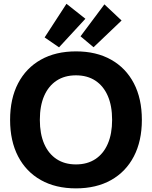

<svg xmlns="http://www.w3.org/2000/svg" viewBox="-20 -989 808 1021"><path d="M383.8 12.7Q275.9 12.7 197.3 -31.5Q118.7 -75.7 76.2 -157.5Q33.7 -239.3 33.7 -351.6Q33.7 -464.4 76.2 -545.9Q118.7 -627.4 197.3 -671.6Q275.9 -715.8 384.3 -715.8Q492.2 -715.8 570.8 -671.6Q649.4 -627.4 691.9 -545.9Q734.4 -464.4 734.4 -351.6Q734.4 -239.3 691.9 -157.5Q649.4 -75.7 570.8 -31.5Q492.2 12.7 383.8 12.7ZM383.8 -114.7Q444.3 -114.7 487.3 -143.1Q530.3 -171.4 553.2 -224.4Q576.2 -277.3 576.2 -351.6Q576.2 -426.3 553.2 -479Q530.3 -531.7 487.3 -560.1Q444.3 -588.4 383.8 -588.4Q323.7 -588.4 280.8 -560.1Q237.8 -531.7 214.8 -479Q191.9 -426.3 191.9 -351.6Q191.9 -277.3 214.8 -224.4Q237.8 -171.4 280.8 -143.1Q323.7 -114.7 383.8 -114.7ZM293.9 -737.3 217.3 -790 333.5 -968.8 434.1 -889.2ZM477.5 -737.8 408.2 -795.9 535.2 -965.8 626.5 -879.9Z"/></svg>

Font: Schibsted Grotesk
Style: Bold
Weight: 700
Designer: Bakken & Baeck AS, Henrik Kongsvoll
Foundry: Schibsted ASA
Version: Version 1.100;gftools[0.9.25]